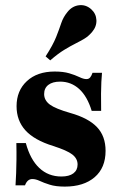

<svg xmlns="http://www.w3.org/2000/svg" viewBox="-20 -704 461 736"><path d="M228.2 11.3Q193.5 11.3 170.6 4Q147.6 -3.2 132.3 -10.5Q116.9 -17.7 104 -17.7Q84.7 -17.7 75.8 6.5H39.5Q41.1 -17.7 41.9 -40.7Q42.7 -63.7 43.1 -91.5Q43.5 -119.4 42.7 -155.6H79Q96 -92.7 130.6 -60.1Q165.3 -27.4 215.3 -27.4Q245.2 -27.4 261.3 -39.5Q277.4 -51.6 277.4 -73.4Q277.4 -96 257.3 -111.7Q237.1 -127.4 183.9 -144.4Q111.3 -166.9 77.4 -204.4Q43.5 -241.9 43.5 -296.8Q43.5 -356.5 83.1 -393.1Q122.6 -429.8 189.5 -429.8Q222.6 -429.8 245.6 -423Q268.5 -416.1 284.3 -408.5Q300 -400.8 311.3 -400.8Q320.2 -400.8 325.4 -406.9Q330.6 -412.9 334.7 -425H371Q369.4 -408.1 368.5 -389.5Q367.7 -371 367.3 -344.8Q366.9 -318.5 367.7 -279H331.5Q314.5 -334.7 283.5 -362.9Q252.4 -391.1 210.5 -391.1Q181.5 -391.1 165.3 -378.6Q149.2 -366.1 149.2 -343.5Q149.2 -319.4 171 -303.2Q192.7 -287.1 249.2 -271Q318.5 -251.6 351.6 -216.9Q384.7 -182.3 384.7 -125.8Q384.7 -60.5 342.7 -24.6Q300.8 11.3 228.2 11.3ZM172.6 -472.6 154.8 -487.9Q183.1 -531.5 195.2 -562.1Q207.3 -592.7 214.9 -615.7Q222.6 -638.7 238.7 -658.1Q256.5 -680.6 282.7 -683.9Q308.9 -687.1 329.8 -668.5Q348.4 -651.6 349.6 -627Q350.8 -602.4 333.1 -581.5Q319.4 -565.3 304 -556Q288.7 -546.8 269.4 -537.1Q250 -527.4 226.2 -512.9Q202.4 -498.4 172.6 -472.6Z"/></svg>

Font: Playfair 9pt Black
Style: Regular
Weight: 900
Designer: Claus Eggers Sørensen
Foundry: Claus Eggers Sørensen
Version: Version 2.203